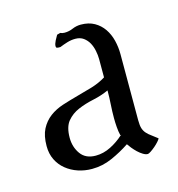

<svg xmlns="http://www.w3.org/2000/svg" viewBox="-60 -644 381 411"><g transform="rotate(-15 131.0 -438.5)"><path d="M171.9 -509.3Q171.9 -518.1 169.9 -527.8Q168 -537.6 163.6 -545.7Q159.2 -553.7 151.9 -559.1Q144.5 -564.5 133.8 -564.5Q124.5 -564.5 115.7 -561.8Q106.9 -559.1 98.6 -555.7H94.7Q92.3 -555.7 90.6 -556.4Q88.9 -557.1 88.9 -560.1Q88.9 -564.9 92.5 -572Q96.2 -579.1 98.6 -583L106 -585Q109.9 -583 115.2 -583Q125 -583 134 -586.9Q143.1 -590.8 152.8 -590.8Q170.4 -590.8 182.9 -583.7Q195.3 -576.7 203.4 -564.9Q211.4 -553.2 215.1 -538.3Q218.8 -523.4 218.8 -507.8V-361.3Q218.8 -349.6 220.9 -343Q223.1 -336.4 227.3 -331.8Q231.4 -327.1 237.3 -323Q243.2 -318.8 251 -312.5Q250 -310.1 246.1 -305.7Q242.2 -301.3 237.1 -296.9Q231.9 -292.5 227.1 -289.3Q222.2 -286.1 220.2 -286.1Q215.3 -286.1 209.7 -289.6Q204.1 -293 198.7 -298.1Q193.4 -303.2 189 -308.6Q184.6 -314 182.1 -317.9Q163.1 -305.2 141.6 -295.7Q120.1 -286.1 96.7 -286.1Q80.6 -286.1 65.9 -291Q51.3 -295.9 39.8 -305.2Q28.3 -314.5 21.7 -327.9Q15.1 -341.3 15.1 -358.4Q15.1 -381.3 22.7 -396Q30.3 -410.6 43 -420.2Q55.7 -429.7 72.3 -435.1Q88.9 -440.4 106.2 -445.1Q123.5 -449.7 140.6 -454.8Q157.7 -460 171.9 -468.8ZM111.8 -311.5Q128.9 -311.5 145.3 -319.8Q161.6 -328.1 173.8 -339.4Q171.4 -349.1 170.7 -359.1Q169.9 -369.1 169.9 -378.9Q169.9 -394.5 170.9 -409.4Q171.9 -424.3 171.9 -439.9Q155.8 -432.6 137.5 -428.7Q119.1 -424.8 103.5 -418.2Q87.9 -411.6 77.6 -399.2Q67.4 -386.7 67.4 -362.8Q67.4 -342.3 78.4 -326.9Q89.4 -311.5 111.8 -311.5ZM175.8 -340.8 173.8 -339.4V-338.4Z"/></g></svg>

Font: CAT Linz
Style: Regular
Weight: 400
Designer: Peter Wiegel
Foundry: Peter Wiegel
Version: Version 1.08